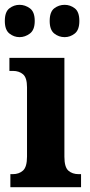

<svg xmlns="http://www.w3.org/2000/svg" viewBox="-31 -776 373 796"><path d="M12 0V-54H22Q48 -54 64.5 -69Q81 -84 81 -127V-414Q81 -454 64.5 -468Q48 -482 23 -482H8V-536H236V-126Q236 -83 252.5 -68.5Q269 -54 295 -54H305V0ZM237 -622Q213 -622 194 -637Q175 -652 175 -689Q175 -727 194 -741.5Q213 -756 237 -756Q260 -756 279 -741.5Q298 -727 298 -689Q298 -652 279 -637Q260 -622 237 -622ZM50 -622Q27 -622 8 -637Q-11 -652 -11 -689Q-11 -727 8 -741.5Q27 -756 50 -756Q73 -756 93 -741.5Q113 -727 113 -689Q113 -652 93 -637Q73 -622 50 -622Z"/></svg>

Font: Noto Serif Lao Condensed ExtraBold
Style: Regular
Weight: 800
Width: 3
Designer: Monotype Design Team
Foundry: Monotype Imaging Inc.
Version: Version 2.003; ttfautohint (v1.8.4.7-5d5b)